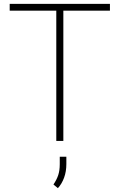

<svg xmlns="http://www.w3.org/2000/svg" viewBox="-20 -731 622 996"><path d="M30.3 0ZM550.3 -710.9V-675.8H308.6V0H272V-675.8H30.3V-710.9ZM324.2 120.1Q324.2 158.7 312.5 190.7Q300.8 222.7 280.3 245.1L257.3 226.1Q273.9 201.7 282 177.5Q290 153.3 290 121.1V82H324.2Z"/></svg>

Font: Robert Sans ExtraLight
Style: Regular
Weight: 250
Designer: Christian Robertson (extended by Adam Twardoch)
Foundry: Google
Version: Version 12.135;April 2, 2019;FontCreator 11.5.0.2425 64-bit;